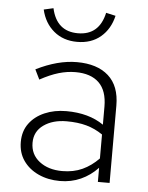

<svg xmlns="http://www.w3.org/2000/svg" viewBox="-52 -747 616 799"><g transform="rotate(5 256.0 -347.0)"><path d="M228 10Q178 10 138 -8.5Q98 -27 75 -60Q52 -93 52 -138Q52 -183 75.5 -215Q99 -247 139.5 -264.5Q180 -282 230 -282Q324 -282 386 -239V-314Q386 -381 352 -414Q318 -447 254 -447Q219 -447 183.5 -436.5Q148 -426 106 -403L86 -444Q176 -489 256 -489Q341 -489 388 -447Q435 -405 435 -323V0H386V-59Q355 -26 315 -8Q275 10 228 10ZM101 -139Q101 -90 138.5 -61Q176 -32 234 -32Q281 -32 318 -49Q355 -66 386 -98V-198Q354 -220 318 -230Q282 -240 235 -240Q177 -240 139 -213Q101 -186 101 -139ZM249 -573Q191 -573 151.5 -606Q112 -639 99 -695L139 -704Q160 -609 249 -609Q338 -609 359 -704L399 -695Q386 -639 347 -606Q308 -573 249 -573Z"/></g></svg>

Font: Red Hat Text Light
Style: Regular
Weight: 300
Designer: Pentagram, MCKL
Foundry: Pentagram, MCKL
Version: Version 1.023; ttfautohint (v1.8.3)